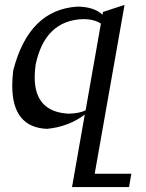

<svg xmlns="http://www.w3.org/2000/svg" viewBox="-20 -509 588 773"><path d="M257.3 -51.3Q300.8 -52.7 324.7 -64.9L386.2 -414.1Q357.9 -432.1 314.9 -432.1Q161.1 -427.2 123.5 -249Q119.6 -221.7 119.6 -198.2Q119.6 -57.6 257.3 -51.3ZM499.5 244.1H270L321.3 -47.9Q257.3 1 169.4 9.8Q29.3 3.9 29.3 -164.1Q29.3 -192.4 33.2 -225.1Q96.2 -471.2 293 -482.4Q358.9 -481.4 392.6 -449.7L394.5 -460.9L481.4 -489.3L361.3 190.4H508.8Z"/></svg>

Font: Kelvinch
Style: Italic
Weight: 400
Italic angle: -10°
Designer: Paul James Miller
Foundry: High-Logic / Made with FontCreator
Version: Version 3.40;July 22, 2017;FontCreator 11.0.0.2388 64-bit